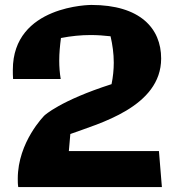

<svg xmlns="http://www.w3.org/2000/svg" viewBox="-20 -767 715 778"><path d="M624 -155H259L265 -224C379 -266 633 -333 633 -530C633 -652 548 -747 350 -747C350 -747 32 -747 32 -484C32 -472 32 -460 33 -447H226C222 -471 220 -496 220 -521C220 -552 223 -582 227 -613C268 -621 308 -625 347 -625C374 -625 402 -623 428 -620C436 -585 441 -550 441 -513C441 -485 438 -455 432 -426C223 -359 160 -299 160 -299C160 -299 52 -192 52 -43C52 -32 52 -20 54 -9H636Z"/></svg>

Font: Galindo
Style: Regular
Weight: 400
Designer: Astigmatic (AOETI)
Foundry: Astigmatic (AOETI)
Version: Version 1.000